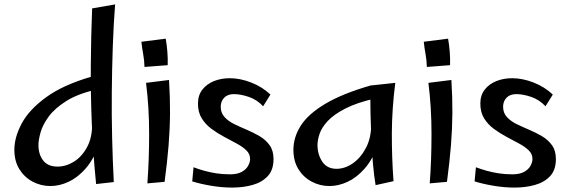

<svg xmlns="http://www.w3.org/2000/svg" viewBox="-20 -828 2581 869"><path d="M495 -4 415 5Q401 -134 395.5 -268.5Q390 -403 391 -534Q392 -665 397 -790L501 -808Q494 -718 490.5 -617.5Q487 -517 486 -412.5Q485 -308 487.5 -204.5Q490 -101 495 -4ZM208 14Q165 14 127.5 -6Q90 -26 67.5 -62.5Q45 -99 45 -150Q45 -207 78.5 -269.5Q112 -332 189 -388Q266 -444 394 -481L418 -423Q333 -404 280.5 -371Q228 -338 200.5 -300.5Q173 -263 163.5 -228.5Q154 -194 154 -172Q154 -129 175.5 -101.5Q197 -74 240 -74Q279 -74 315 -96.5Q351 -119 374.5 -163Q398 -207 397 -270L455 -319Q449 -230 425.5 -167Q402 -104 366.5 -64Q331 -24 290 -5Q249 14 208 14Z M634 -525Q633 -557 628 -583.5Q623 -610 620 -639L730 -653Q735 -626 737.5 -594Q740 -562 739 -533ZM725 -5 647 2Q655 -103 655 -222.5Q655 -342 641 -453L745 -466Q750 -387 749.5 -315.5Q749 -244 743 -169.5Q737 -95 725 -5Z M1031 21Q985 21 937 13Q889 5 850 -7L856 -71Q880 -62 905 -55Q930 -48 959 -43.5Q988 -39 1021 -39Q1055 -39 1075 -50.5Q1095 -62 1103.5 -78.5Q1112 -95 1112 -108Q1112 -131 1095 -147.5Q1078 -164 1051 -178.5Q1024 -193 994 -209Q964 -225 937 -245Q910 -265 893 -292.5Q876 -320 876 -359Q876 -397 896 -422.5Q916 -448 948.5 -461Q981 -474 1020 -474Q1067 -474 1117 -454.5Q1167 -435 1204 -400L1171 -347Q1143 -377 1106 -389.5Q1069 -402 1039 -402Q1010 -402 994.5 -385.5Q979 -369 979 -345Q979 -317 996.5 -298Q1014 -279 1041 -266Q1068 -253 1098.5 -240Q1129 -227 1156 -211Q1183 -195 1200.5 -170.5Q1218 -146 1218 -108Q1218 -59 1192 -31Q1166 -3 1123.5 9Q1081 21 1031 21Z M1471 14Q1428 14 1390.5 -6Q1353 -26 1330.5 -62.5Q1308 -99 1308 -150Q1308 -207 1341.5 -259.5Q1375 -312 1452 -358Q1529 -404 1657 -441L1681 -383Q1596 -364 1543.5 -337Q1491 -310 1463.5 -280.5Q1436 -251 1426.5 -222.5Q1417 -194 1417 -172Q1417 -129 1438.5 -96.5Q1460 -64 1503 -64Q1542 -64 1578 -89.5Q1614 -115 1637.5 -161Q1661 -207 1660 -270L1718 -319Q1712 -230 1688.5 -167Q1665 -104 1629.5 -64Q1594 -24 1553 -5Q1512 14 1471 14ZM1680 10Q1673 -31 1668 -87Q1663 -143 1660.5 -201.5Q1658 -260 1657 -312Q1656 -364 1656 -399Q1656 -434 1657 -441L1769 -453Q1754 -334 1753.5 -226.5Q1753 -119 1761 -8Z M1912 -525Q1911 -557 1906 -583.5Q1901 -610 1898 -639L2008 -653Q2013 -626 2015.5 -594Q2018 -562 2017 -533ZM2003 -5 1925 2Q1933 -103 1933 -222.5Q1933 -342 1919 -453L2023 -466Q2028 -387 2027.5 -315.5Q2027 -244 2021 -169.5Q2015 -95 2003 -5Z M2309 21Q2263 21 2215 13Q2167 5 2128 -7L2134 -71Q2158 -62 2183 -55Q2208 -48 2237 -43.5Q2266 -39 2299 -39Q2333 -39 2353 -50.5Q2373 -62 2381.5 -78.5Q2390 -95 2390 -108Q2390 -131 2373 -147.5Q2356 -164 2329 -178.5Q2302 -193 2272 -209Q2242 -225 2215 -245Q2188 -265 2171 -292.5Q2154 -320 2154 -359Q2154 -397 2174 -422.5Q2194 -448 2226.5 -461Q2259 -474 2298 -474Q2345 -474 2395 -454.5Q2445 -435 2482 -400L2449 -347Q2421 -377 2384 -389.5Q2347 -402 2317 -402Q2288 -402 2272.5 -385.5Q2257 -369 2257 -345Q2257 -317 2274.5 -298Q2292 -279 2319 -266Q2346 -253 2376.5 -240Q2407 -227 2434 -211Q2461 -195 2478.5 -170.5Q2496 -146 2496 -108Q2496 -59 2470 -31Q2444 -3 2401.5 9Q2359 21 2309 21Z"/></svg>

Font: Marhey Light
Style: Regular
Weight: 300
Designer: Nur Syamsi & Bustanul Arifin
Foundry: Namelatype
Version: Version 1.000